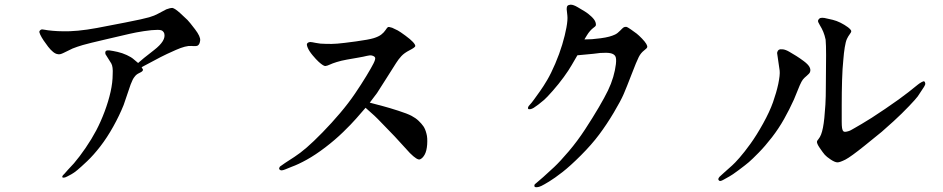

<svg xmlns="http://www.w3.org/2000/svg" viewBox="-20 -733 4040 823"><path d="M572 -463Q588 -478 640.5 -518.5Q693 -559 684 -590Q682 -596 677 -600Q672 -605 655 -605Q632 -605 596.5 -599.5Q561 -594 535.5 -588Q510 -582 434.5 -564.5Q359 -547 335 -540Q311 -533 291 -525L252 -506Q236 -498 227 -501Q218 -502 207.5 -510.5Q197 -519 186.5 -532.5Q176 -546 167 -559.5Q158 -573 152.5 -584.5Q147 -596 149.5 -600Q152 -604 156 -606Q160 -608 171.5 -605.5Q183 -603 206 -601Q229 -599 248 -599Q277 -598 314.5 -601.5Q352 -605 395 -613Q438 -621 517 -636.5Q596 -652 619.5 -659Q643 -666 657 -674L693 -693Q709 -699 719 -699Q730 -697 752.5 -676.5Q775 -656 783.5 -647.5Q792 -639 816 -607.5Q840 -576 838 -559.5Q836 -543 828 -538Q823 -534 800 -536Q777 -538 734 -519Q691 -500 668 -488L587 -445Q591 -439 592.5 -435.5Q594 -432 590 -428Q588 -425 576 -419.5Q564 -414 557 -404Q549 -395 540 -371L510 -283Q492 -238 465.5 -190.5Q439 -143 410 -105.5Q381 -68 353.5 -42Q326 -16 311.5 -4Q297 8 286 14L269 23Q260 28 254 28.5Q248 29 247 26Q246 23 250 18Q252 16 256.5 11.5Q261 7 271 -5L297 -33Q321 -61 347 -99Q373 -137 392.5 -174Q412 -211 428.5 -255Q445 -299 454 -339.5Q463 -380 463 -414Q465 -447 457 -461L432 -501Q430 -511 434 -514.5Q438 -518 449 -517Q464 -515 484 -510.5Q504 -506 523.5 -497Q543 -488 553 -479L572 -463Z M1565 -293Q1599 -284 1623.5 -277.5Q1648 -271 1687 -258.5Q1726 -246 1744 -236.5Q1762 -227 1774.5 -215Q1787 -203 1795 -191.5Q1803 -180 1808 -160Q1813 -143 1811 -113Q1809 -86 1800.5 -70.5Q1792 -55 1780.5 -50Q1769 -45 1737 -77L1672 -148Q1664 -156 1628 -193.5Q1592 -231 1585 -237L1547 -271Q1527 -248 1506.5 -224.5Q1486 -201 1451 -167Q1416 -133 1374 -101Q1332 -69 1295 -48.5Q1258 -28 1230 -18L1203 -7Q1188 -1 1182.5 -3.5Q1177 -6 1176.5 -9.5Q1176 -13 1180 -19Q1186 -24 1202 -34.5Q1218 -45 1242 -60.5Q1266 -76 1294.5 -100.5Q1323 -125 1362.5 -165.5Q1402 -206 1438 -248.5Q1474 -291 1501.5 -331.5Q1529 -372 1550.5 -407.5Q1572 -443 1581 -461Q1590 -479 1588 -485.5Q1586 -492 1574 -495Q1566 -497 1552.5 -493.5Q1539 -490 1515.5 -486Q1492 -482 1467 -477.5Q1442 -473 1423 -467Q1404 -461 1393.5 -456Q1383 -451 1375 -450Q1367 -449 1346 -468Q1335 -478 1320 -496Q1305 -514 1299 -528.5Q1293 -543 1297 -547Q1301 -552 1309 -553Q1315 -553 1334 -549Q1352 -545 1377 -545Q1402 -544 1426.5 -546Q1451 -548 1506 -555.5Q1561 -563 1582 -569.5Q1603 -576 1614.5 -585Q1626 -594 1632.5 -604Q1639 -614 1642.5 -616.5Q1646 -619 1661 -614Q1675 -608 1685 -602.5Q1695 -597 1717.5 -580.5Q1740 -564 1750 -553Q1761 -541 1760 -535Q1758 -529 1735.5 -517.5Q1713 -506 1700.5 -492.5Q1688 -479 1678 -463Q1668 -447 1636.5 -397.5Q1605 -348 1596 -334L1565 -293Z M2485 -564Q2503 -564 2517.5 -565Q2532 -566 2554.5 -569Q2577 -572 2591.5 -576Q2606 -580 2616.5 -585Q2627 -590 2638 -601.5Q2649 -613 2653 -615.5Q2657 -618 2664 -618Q2670 -617 2684 -607L2709 -589Q2719 -581 2732 -567.5Q2745 -554 2750.5 -544.5Q2756 -535 2754 -530Q2753 -526 2740 -516Q2727 -506 2718 -488.5Q2709 -471 2687.5 -415Q2666 -359 2653.5 -330Q2641 -301 2611 -250.5Q2581 -200 2548.5 -156.5Q2516 -113 2470 -67Q2424 -21 2390.5 5Q2357 31 2334 45Q2311 59 2300.5 64Q2290 69 2281.5 69.5Q2273 70 2271.5 67Q2270 64 2271 59Q2273 56 2280 50.5Q2287 45 2308.5 26Q2330 7 2355.5 -17Q2381 -41 2418 -84.5Q2455 -128 2488 -178.5Q2521 -229 2546.5 -272.5Q2572 -316 2586 -345Q2600 -374 2608.5 -403Q2617 -432 2620 -458Q2623 -484 2617 -493Q2611 -502 2596.5 -505Q2582 -508 2553 -506Q2523 -502 2498 -500L2455 -496Q2443 -476 2430.5 -454Q2418 -432 2396.5 -402.5Q2375 -373 2349.5 -344Q2324 -315 2312.5 -305Q2301 -295 2288.5 -285.5Q2276 -276 2268 -271Q2260 -266 2253 -265Q2246 -264 2244 -266.5Q2242 -269 2244 -274Q2245 -278 2251.5 -284.5Q2258 -291 2269.5 -307Q2281 -323 2295 -342.5Q2309 -362 2325.5 -390Q2342 -418 2360 -460Q2378 -502 2390 -542Q2402 -582 2408 -615Q2414 -648 2412 -666L2409 -694Q2409 -704 2412.5 -708Q2416 -712 2426 -713Q2438 -713 2456.5 -702Q2475 -691 2487.5 -683.5Q2500 -676 2514.5 -662.5Q2529 -649 2532.5 -638Q2536 -627 2533 -622Q2531 -619 2524 -614Q2517 -609 2509.5 -600.5Q2502 -592 2496 -582L2485 -564Z M3316 -373Q3324 -412 3322 -430L3311 -506Q3313 -516 3318.5 -519.5Q3324 -523 3336 -521.5Q3348 -520 3363.5 -511Q3379 -502 3393.5 -493Q3408 -484 3426 -470.5Q3444 -457 3450 -445.5Q3456 -434 3452 -424Q3450 -418 3438.5 -408.5Q3427 -399 3421.5 -392Q3416 -385 3408 -367L3383 -306Q3364 -264 3341 -223Q3318 -182 3289 -144.5Q3260 -107 3232 -78.5Q3204 -50 3190 -38Q3176 -26 3146.5 -4Q3117 18 3107 23L3082 37Q3068 45 3063.5 42Q3059 39 3059 35Q3059 31 3064 25Q3066 23 3086.5 4.5Q3107 -14 3118 -23.5Q3129 -33 3150 -57Q3171 -81 3197 -117Q3223 -153 3251 -203.5Q3279 -254 3293.5 -295Q3308 -336 3316 -373ZM3614 -170Q3624 -172 3643 -184L3674 -202Q3709 -222 3774.5 -266.5Q3840 -311 3874 -338Q3908 -365 3914 -370Q3920 -375 3929.5 -380.5Q3939 -386 3942 -384Q3945 -382 3946 -376Q3947 -370 3941 -361Q3922 -331 3914 -320Q3906 -309 3876 -277.5Q3846 -246 3810.5 -213.5Q3775 -181 3759.5 -168Q3744 -155 3685.5 -108Q3627 -61 3604 -49Q3580 -37 3570 -37Q3559 -37 3541 -49Q3523 -61 3515.5 -69.5Q3508 -78 3494 -98.5Q3480 -119 3482 -127Q3482 -129 3488.5 -137Q3495 -145 3499.5 -156.5Q3504 -168 3507.5 -185.5Q3511 -203 3513.5 -227.5Q3516 -252 3518 -284Q3520 -316 3520 -368L3521 -497Q3521 -541 3519 -563Q3515 -582 3509 -596.5Q3503 -611 3494 -625.5Q3485 -640 3486.5 -645Q3488 -650 3493 -654Q3498 -658 3514 -656Q3533 -652 3549.5 -648Q3566 -644 3583 -635.5Q3600 -627 3615 -616Q3629 -605 3629 -599Q3629 -595 3622.5 -586.5Q3616 -578 3610.5 -566.5Q3605 -555 3601 -530Q3597 -505 3595 -478Q3591 -440 3589.5 -389Q3588 -338 3588 -283.5Q3588 -229 3588 -211.5Q3588 -194 3589.5 -184Q3591 -174 3595.5 -170Q3600 -166 3614 -170Z"/></svg>

Font: ChillKai
Style: Regular
Weight: 400
Designer: ChillType
Foundry: 寒蝉字型
Version: Version 2.000